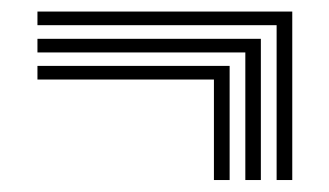

<svg xmlns="http://www.w3.org/2000/svg" viewBox="-20 -522 556 324"><path d="M473.2 -218.2H446.8V-479.5H43.2V-502.5H473.2ZM420.2 -218.2H394V-433.5H43.2V-456.5H420.2ZM367.5 -218.2H341V-387.8H43.2V-410.8H367.5Z"/></svg>

Font: Big Shoulders Inline Text ExtraBold
Style: Regular
Weight: 800
Designer: Patric King
Foundry: XO Type Co
Version: Version 1.000